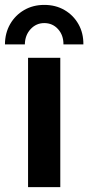

<svg xmlns="http://www.w3.org/2000/svg" viewBox="-28 -771 363 791"><path d="M87.6 0V-532.9H220.4V0ZM154.4 -750.8Q201.4 -750.8 237.8 -729.6Q274.2 -708.5 295.1 -671.7Q316 -634.9 315.5 -588.2H233.4Q233.7 -625.9 211.2 -650.9Q188.7 -675.9 154.4 -675.9Q121 -675.9 98 -650.9Q75 -625.9 74.4 -588.2H-7.6Q-7.3 -634.9 13.8 -671.7Q35 -708.5 71.5 -729.6Q108 -750.8 154.4 -750.8Z"/></svg>

Font: Reddit Sans Condensed
Style: Regular
Weight: 400
Designer: Stephen Hutchings
Foundry: Reddit
Version: Version 1.014